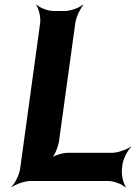

<svg xmlns="http://www.w3.org/2000/svg" viewBox="-20 -757 568 803"><path d="M227 -168 295 -661C298 -685 316 -722 328 -735L326 -737C313 -725 275 -711 251 -711H204C180 -711 145 -725 134 -737L132 -735C142 -722 151 -685 148 -661L64 -50C61 -26 42 11 28 24L29 26C44 14 83 0 107 0H433C457 0 492 14 503 26L506 24C496 11 487 -26 490 -50L492 -68C495 -92 514 -129 528 -142L527 -144C512 -132 473 -118 449 -118H263C243 -118 205 -107 191 -94L193 -92C208 -104 224 -144 227 -168Z"/></svg>

Font: Asimov
Style: EdgeNarIt
Weight: 500
Designer: Google
Version: Version 2.000980: 2014